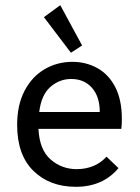

<svg xmlns="http://www.w3.org/2000/svg" viewBox="-20 -709 540 739"><path d="M272 10Q171 10 108.5 -51.5Q46 -113 46 -228Q46 -305 74.5 -359.5Q103 -414 151.5 -442.5Q200 -471 259 -471Q311 -471 354.5 -447Q398 -423 423.5 -374Q449 -325 449 -251Q449 -242 448.5 -231.5Q448 -221 447 -213H128Q132 -132 175 -95Q218 -58 275 -58Q309 -58 338 -69.5Q367 -81 390 -106L436 -62Q376 10 272 10ZM131 -278H364Q364 -337 334 -371Q304 -405 254 -405Q209 -405 174 -374.5Q139 -344 131 -278ZM253 -506 149 -643 212 -689 296 -534Z"/></svg>

Font: Inconsolata Medium
Style: Regular
Weight: 500
Monospace: yes
Designer: Raph Levien, Cyreal, Brenton Simpson
Foundry: Raph Levien, Cyreal, Google
Version: Version 3.001; ttfautohint (v1.8.2.53-6de2)